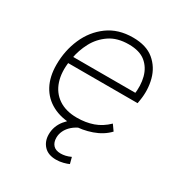

<svg xmlns="http://www.w3.org/2000/svg" viewBox="-163 -604 849 907"><g transform="rotate(30 261.5 -151.0)"><path d="M261 8Q196 8 148.5 -17Q101 -42 76 -88.5Q51 -135 51 -200Q51 -277 80 -343.5Q109 -410 165 -451Q221 -492 301 -492Q374 -492 416 -457Q458 -422 472.5 -367Q487 -312 477 -252L474 -234H80L86 -271H458L439 -259Q447 -313 435.5 -357Q424 -401 391.5 -427.5Q359 -454 300 -454Q237 -454 195.5 -425.5Q154 -397 131 -353.5Q108 -310 100 -264L97 -246Q87 -182 103 -133.5Q119 -85 159 -58Q199 -31 259 -31Q307 -31 347 -45Q387 -59 421 -92L443 -61Q411 -27 361 -9.5Q311 8 261 8ZM273 190Q230 190 207 165.5Q184 141 184 103Q184 59 212.5 23.5Q241 -12 285 -31L303 0Q276 11 258.5 26.5Q241 42 232 60.5Q223 79 223 99Q223 124 236.5 139Q250 154 278 154Q290 154 303.5 151Q317 148 332 141L341 175Q331 180 312 185Q293 190 273 190Z"/></g></svg>

Font: Nunito Sans 12pt ExtraLight
Style: Italic
Weight: 200
Italic angle: -9°
Designer: Vernon Adams
Foundry: Vernon Adams
Version: Version 3.101;gftools[0.9.27]